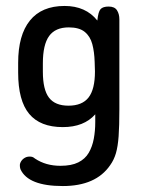

<svg xmlns="http://www.w3.org/2000/svg" viewBox="-20 -417 483 645"><path d="M300 -33V-7Q300 23 295 49.5Q290 76 278 96.5Q266 117 243 128.5Q220 140 183 140Q134 140 98 116Q92 111 88 110Q84 109 79 109Q68 109 59 116Q50 123 47 134Q46 144 49 152Q75 208 191 208Q302 208 350 138Q363 120 369.5 97.5Q376 75 378.5 40.5Q381 6 381 -50V-352Q381 -370 373 -382.5Q365 -395 345 -395Q326 -395 318 -386.5Q310 -378 307 -348Q268 -397 197 -397Q120 -397 80.5 -348Q41 -299 41 -206V-173Q41 -79 78 -34.5Q115 10 191 10Q262 10 300 -33ZM298 -209 299 -177Q299 -117 277.5 -89.5Q256 -62 210 -62Q165 -62 144.5 -89Q124 -116 124 -176V-204Q124 -267 145 -296Q166 -325 211 -325Q246 -325 264.5 -310Q283 -295 290 -269Q297 -243 298 -209Z"/></svg>

Font: Beiruti Medium
Style: Regular
Weight: 500
Designer: Arlette Boutros
Foundry: Boutros
Version: Version 1.41